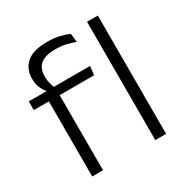

<svg xmlns="http://www.w3.org/2000/svg" viewBox="-157 -804 898 932"><g transform="rotate(-30 291.5 -338.0)"><path d="M232 -675.5Q269 -675.5 297.8 -669Q326.5 -662.5 351.5 -652L357.5 -603.5Q331.5 -613 306 -618.8Q280.5 -624.5 249 -624.5Q208.5 -624.5 184.2 -613.8Q160 -603 149.2 -583.5Q138.5 -564 138.5 -536V-533.5Q138.5 -514 143.2 -496.5Q148 -479 153.5 -465L111 -462.5V-470.5Q99 -483.5 89.2 -505Q79.5 -526.5 79.5 -554V-556.5Q79.5 -610.5 116 -643Q152.5 -675.5 232 -675.5ZM156 0H95.5V-449.5H156ZM349 -421H11V-470L119 -469.5L143 -470H354.5ZM509.5 0H449V-663H509.5Z"/></g></svg>

Font: Anek Malayalam Light
Style: Regular
Weight: 300
Version: Version 1.003